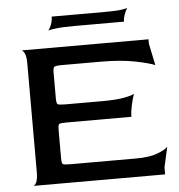

<svg xmlns="http://www.w3.org/2000/svg" viewBox="-53 -797 790 847"><g transform="rotate(-5 342.0 -373.5)"><path d="M60 0Q67 0 74 -14Q81 -28 81 -60V-540Q81 -572 74 -585.5Q67 -599 60 -600H623V-580L643 -484Q618 -495 555 -507.5Q492 -520 403 -520H234Q204 -520 198.5 -515.5Q193 -511 193 -490V-376Q193 -354 198.5 -350Q204 -346 233 -346H398Q456 -346 491.5 -352.5Q527 -359 538 -366Q531 -347 524.5 -317.5Q518 -288 518 -266H233Q204 -266 198.5 -262.5Q193 -259 193 -236V-112Q193 -89 198 -85Q203 -81 233 -81H524Q582 -81 617.5 -94.5Q653 -108 664 -121L644 -31V0ZM186 -677Q193 -685 199.5 -701.5Q206 -718 206 -737H442Q493 -737 516.5 -740.5Q540 -744 542 -747Q535 -737 528.5 -719.5Q522 -702 522 -687H306Q251 -687 222 -683.5Q193 -680 186 -677Z"/></g></svg>

Font: Red Rose
Style: Regular
Weight: 400
Designer: Jaikishan Patel
Version: Version 2.000; ttfautohint (v1.8.3)